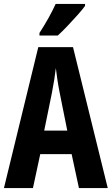

<svg xmlns="http://www.w3.org/2000/svg" viewBox="-20 -953 566 973"><path d="M380 0 343 -172H184L147 0H0L174 -714H350L526 0ZM283 -480Q276 -515 271 -548Q266 -581 263 -608Q257 -554 243 -482L204 -291H321ZM411 -923Q398 -905 374 -878Q350 -851 323 -822.5Q296 -794 273 -773H180V-786Q206 -826 226.5 -863Q247 -900 262 -933H411Z"/></svg>

Font: Noto Sans Lao ExtraCondensed
Style: Bold
Weight: 700
Width: 2
Designer: Monotype Design Team
Foundry: Monotype Imaging Inc.
Version: Version 2.003; ttfautohint (v1.8.4.7-5d5b)